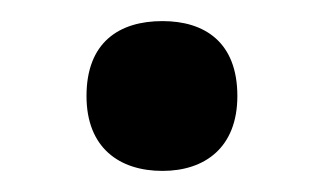

<svg xmlns="http://www.w3.org/2000/svg" viewBox="-20 -150 307 182"><path d="M62 -59C62 -10 93 12 134 12C174 12 205 -10 205 -59C205 -110 174 -130 134 -130C93 -130 62 -110 62 -59Z"/></svg>

Font: Noto Sans Thai Looped UI Narrow Medium
Style: Regular
Weight: 500
Width: 4
Designer: Cadson Demak Team
Foundry: Cadson Demak Co., Ltd.
Version: Version 1.000